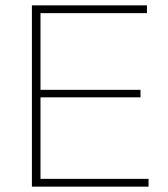

<svg xmlns="http://www.w3.org/2000/svg" viewBox="-20 -696 628 716"><path d="M99 0V-676H131V0ZM117 0V-29H534V0ZM117 -333V-361H504V-333ZM117 -647V-676H528V-647Z"/></svg>

Font: Outfit Thin Thin
Style: Regular
Weight: 250
Version: Version 1.100;gftools[0.9.27]